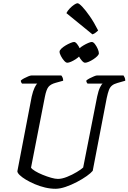

<svg xmlns="http://www.w3.org/2000/svg" viewBox="-20 -1173 798 1193"><path d="M324.9 0Q293 0 259.8 -7.9Q226.6 -15.8 196 -28.9Q165.3 -42.1 140.9 -56.7Q116.5 -71.4 102.3 -85.2Q88.1 -99 87.9 -109L177 -573Q184.8 -607.5 194.9 -628.4Q205.1 -649.4 211.9 -653.6H116.8Q115 -655.6 112.2 -660.5Q109.3 -665.4 109.3 -672.4Q115.8 -678.9 129.1 -686.1Q142.4 -693.2 155.6 -698.6Q168.9 -704 174.9 -704H361Q364.5 -700.2 368.6 -691.7Q372.7 -683.1 372.5 -671.4L325.6 -658.4Q295.1 -650.1 281.4 -633.5Q267.8 -616.8 259 -572.1L172.8 -131.3Q178.5 -122 198.2 -110Q217.9 -98 244.8 -87Q271.7 -76 297.2 -68.7Q322.7 -61.3 339.9 -61.3Q364.4 -61.3 396.5 -74Q428.6 -86.8 457 -104Q485.4 -121.1 496.8 -132.1L583.7 -573Q591.7 -610.3 601.4 -629.8Q611 -649.4 617.8 -653.6H523.8Q522 -655.6 519.1 -660.5Q516.2 -665.4 516.2 -672.4Q523.2 -679.1 536.9 -686.3Q550.5 -693.5 563.7 -698.7Q576.9 -704 581.6 -704H747.5Q750.3 -700 754.3 -691.8Q758.3 -683.6 758.3 -671.4L709.4 -657.4Q688.5 -651.6 676.3 -641.8Q664 -632 657 -614.2Q650 -596.3 643 -563.3L556.1 -111.6Q545.7 -98.4 519.1 -79.3Q492.5 -60.3 457.7 -42.1Q422.9 -23.9 387.8 -11.9Q352.7 0 324.9 0ZM508.6 -783.2Q500.1 -783.2 489 -795.7Q477.9 -808.2 469.2 -824.6Q460.5 -840.9 460.5 -851.5Q460.5 -860.2 471.5 -870.8Q482.6 -881.4 498.1 -890.5Q513.5 -899.7 528 -905.9Q542.4 -912.2 550.2 -912.2Q559.8 -912.2 569.9 -899.1Q579.9 -886.1 587.2 -869.4Q594.4 -852.7 594.4 -842Q594.4 -834.2 584.3 -824Q574.1 -813.8 560.1 -804.7Q546 -795.5 531.7 -789.3Q517.3 -783.2 508.6 -783.2ZM398.1 -783.2Q389.5 -783.2 378.4 -795.7Q367.4 -808.2 358.7 -824.6Q350 -841 350 -851.6Q350 -860.2 361.1 -870.8Q372.2 -881.4 387.5 -890.5Q402.9 -899.7 417.8 -905.9Q432.7 -912.2 440.4 -912.2Q449.1 -912.2 459.3 -899.1Q469.5 -886.1 476.7 -869.7Q483.8 -853.2 483.8 -841.9Q483.8 -834.2 473.8 -824Q463.7 -813.8 449.6 -804.7Q435.4 -795.5 421.1 -789.3Q406.7 -783.2 398.1 -783.2ZM554.4 -959.5 392.6 -1091.4Q399.4 -1105.7 413.2 -1120.2Q427 -1134.6 440.7 -1143.7Q454.4 -1152.9 461.6 -1152.9Q470.6 -1152.9 490.9 -1131.6Q511.1 -1110.4 537.7 -1072.4Q564.2 -1034.5 589.8 -983.6Q585.8 -979.6 575.7 -971.3Q565.6 -963 554.4 -959.5Z"/></svg>

Font: Texturina Medium
Style: Italic
Weight: 500
Italic angle: -11°
Designer: Guillermo Torres Carreño
Foundry: Omnibus-Type
Version: Version 1.002